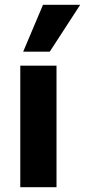

<svg xmlns="http://www.w3.org/2000/svg" viewBox="-20 -775 352 795"><path d="M64 0V-503H214V0ZM76 -561 158 -755H312L186 -561Z"/></svg>

Font: Nunito Sans 7pt Condensed ExtraBold
Style: Regular
Weight: 800
Width: 3
Designer: Vernon Adams
Foundry: Vernon Adams
Version: Version 3.101;gftools[0.9.27]